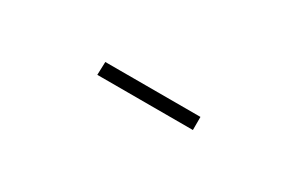

<svg xmlns="http://www.w3.org/2000/svg" viewBox="5 -747 589 381"><g transform="rotate(30 300.0 -557.0)"><path d="M191 -542H410V-572H192Z"/></g></svg>

Font: Louise
Style: Regular
Weight: 400
Designer: Ange Degheest & Luna Delabre & Camille Depalle
Foundry: Velvetyne Type Foundry
Version: Version 1.000;FEAKit 1.0